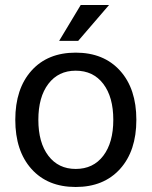

<svg xmlns="http://www.w3.org/2000/svg" viewBox="-20 -732 605 766"><path d="M282 -522Q394 -522 459 -450Q524 -378 524 -254Q524 -130 459 -58Q394 14 282 14Q170 14 105.5 -58Q41 -130 41 -254Q41 -378 105.5 -450Q170 -522 282 -522ZM282 -58Q352 -58 392 -110.5Q432 -163 432 -254Q432 -345 392 -397.5Q352 -450 282 -450Q213 -450 173 -397.5Q133 -345 133 -254Q133 -163 173 -110.5Q213 -58 282 -58ZM216 -569 302 -712H415L292 -569Z"/></svg>

Font: CST
Style: Regular
Weight: 400
Version: Version 1.00